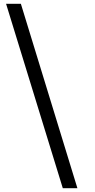

<svg xmlns="http://www.w3.org/2000/svg" viewBox="-20 -813 502 1012"><path d="M311 179 12 -793H90L388 179Z"/></svg>

Font: Noto Serif Oriya
Style: Bold
Weight: 700
Designer: David Williams
Foundry: Google LLC, David Williams
Version: Version 1.051; ttfautohint (v1.8.4.7-5d5b)